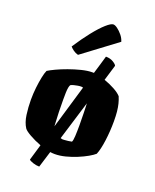

<svg xmlns="http://www.w3.org/2000/svg" viewBox="-161 -883 865 1070"><g transform="rotate(20 272.0 -348.0)"><path d="M487 -425Q495 -406 500 -386Q505 -366 507.5 -341.5Q510 -317 510 -284Q510 -226 502.5 -169.5Q495 -113 482 -82Q470 -71 445.5 -57Q421 -43 389.5 -30Q358 -17 325 -8.5Q292 0 262 0Q255 0 248.5 -0.5Q242 -1 235 -2L205 95Q186 95 167 88.5Q148 82 143 76L171 -19Q134 -33 104 -50Q74 -67 65 -79Q46 -108 40 -151.5Q34 -195 34 -239Q34 -276 38 -311.5Q42 -347 48 -376Q54 -405 61 -420Q75 -429 103.5 -442.5Q132 -456 168 -469Q204 -482 240 -491Q276 -500 303 -500Q305 -500 308 -500Q311 -500 313 -500Q323 -532 331 -560Q339 -588 345 -608Q371 -608 389.5 -596.5Q408 -585 410 -577L382 -484Q414 -473 443.5 -457Q473 -441 487 -425ZM203 -301Q203 -269 204 -228.5Q205 -188 207 -160Q207 -156 207.5 -152Q208 -148 208 -145L284 -402Q281 -403 278 -403.5Q275 -404 272 -404Q263 -404 252 -402Q241 -400 231 -397.5Q221 -395 213 -391Q209 -387 206.5 -374Q204 -361 203.5 -342.5Q203 -324 203 -301ZM329 -98Q334 -106 335.5 -134Q337 -162 337 -198Q337 -214 336.5 -232Q336 -250 336 -268.5Q336 -287 335 -304Q335 -310 334.5 -316Q334 -322 334 -327L263 -95Q267 -94 270 -93Q273 -92 275 -92Q277 -92 286.5 -92.5Q296 -93 308 -94.5Q320 -96 329 -98ZM195 -564Q179 -568 165.5 -578Q152 -588 146 -596Q183 -653 218 -697Q253 -741 281 -766Q309 -791 323 -791Q333 -791 348 -780Q363 -769 377 -752Q391 -735 397 -715Z"/></g></svg>

Font: Texturina Medium 12pt Black
Style: Regular
Weight: 900
Version: Version 1.002